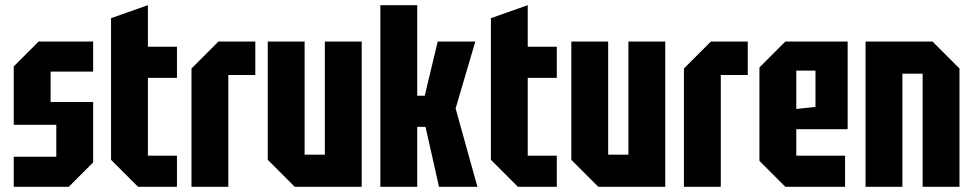

<svg xmlns="http://www.w3.org/2000/svg" viewBox="-20 -720 3754 740"><path d="M33 0V-116H197V-239H33V-464L129 -560H339V-444H175V-327H339V-94L245 0Z M408 -650 550 -700V-540H662V-420H550V-120H662V0H512L408 -104Z M718 0V-456L822 -560H964V-431H860V0Z M1374 -560V0H1116L1012 -104V-560H1154V-124H1232V-560Z M1446 0V-700H1588V-351H1617L1667 -560H1812L1736 -302L1820 0H1672L1620 -231H1588V0Z M1872 -650 2014 -700V-540H2126V-420H2014V-120H2126V0H1976L1872 -104Z M2544 -560V0H2286L2182 -104V-560H2324V-124H2402V-560Z M2616 0V-456L2720 -560H2862V-431H2758V0Z M2907 -100V-460L3007 -560H3247V-222H3049V-120H3237V0H3007ZM3049 -300 3123 -308V-448H3049Z M3316 0V-560H3574L3678 -456V0H3536V-436H3458V0Z"/></svg>

Font: Tektur Condensed SemiBold
Style: Regular
Weight: 600
Width: 3
Designer: Adam Jagosz
Foundry: Adam Jagosz
Version: Version 1.005;gftools[0.9.30]